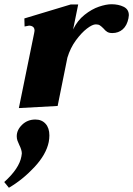

<svg xmlns="http://www.w3.org/2000/svg" viewBox="-37 -500 628 906"><path d="M571 -428Q571 -423 569 -413Q562 -379 542 -361.5Q522 -344 493 -344Q478 -344 469 -349.5Q460 -355 451 -366Q441 -376 434 -380.5Q427 -385 415 -385Q399 -385 373 -365Q347 -345 321 -309.5Q295 -274 281 -228L235 0L52 10L124 -343L126 -355Q126 -368 118.5 -373.5Q111 -379 100 -379Q98 -379 79 -375L78 -413L297 -479H332L308 -361Q328 -403 362 -430Q396 -457 430 -468.5Q464 -480 489 -480Q522 -480 546.5 -468Q571 -456 571 -428ZM196 139Q196 154 193 170Q181 229 125.5 288.5Q70 348 5 386L-17 359Q54 295 64 238Q66 228 66 224Q66 208 54 184Q49 174 45.5 164Q42 154 42 143Q42 113 67.5 88.5Q93 64 130 64Q160 64 178 84Q196 104 196 139Z"/></svg>

Font: Taviraj ExtraBold
Style: Italic
Weight: 800
Italic angle: -12°
Designer: Katatrad Team
Foundry: CadsonDemak
Version: Version 1.001